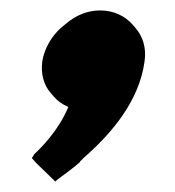

<svg xmlns="http://www.w3.org/2000/svg" viewBox="-20 -198 335 368"><path d="M141 104C196 56 247 -6 257 -80C261 -105 254 -128 240 -144L234 -151C219 -168 197 -178 172 -178C148 -178 126 -169 107 -153L96 -144C78 -127 65 -105 61 -80C58 -56 64 -35 77 -20L83 -13C90 -5 99 2 111 7C91 55 54 90 45 98V99L41 105L50 115L86 150L89 147C104 136 119 125 133 113V112Z"/></svg>

Font: Hussar Woodtype
Style: UltraObl
Weight: 900
Foundry: Cannot Into Space Fonts
Version: Version 1.07